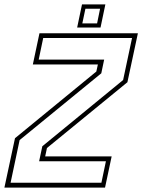

<svg xmlns="http://www.w3.org/2000/svg" viewBox="-42 -851 646 871"><path d="M6 -22H418L438.5 -119.5H135.5L150 -187.5L516.5 -488L557 -678.5H154L133.5 -580.5H430.5L417.5 -518.5L47 -215.5ZM-22 0 26 -224 395 -526.5 402 -558.5H107L137 -700H583.5L536 -478L171 -179.5L163 -141.5H464.5L434.5 0ZM308 -726 330 -831H436L414 -726ZM331.5 -745H398.5L412 -811.5H345.5Z"/></svg>

Font: Tourney ExtraLight
Style: Italic
Weight: 250
Italic angle: -12°
Version: Version 1.015